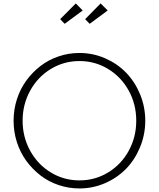

<svg xmlns="http://www.w3.org/2000/svg" viewBox="-20 -1068 913 1103"><path d="M436.5 14.6Q374.5 14.6 316.7 -4.9Q258.8 -24.4 212.4 -60.3Q166 -96.2 131.1 -144Q96.2 -191.9 77.1 -251.2Q58.1 -310.5 58.1 -374.5Q58.1 -438.5 77.1 -497.8Q96.2 -557.1 131.1 -605Q166 -652.8 212.4 -688.7Q258.8 -724.6 316.7 -744.1Q374.5 -763.7 436.5 -763.7Q513.7 -763.7 583.7 -733.2Q653.8 -702.6 704.3 -650.6Q754.9 -598.6 784.7 -526.4Q814.5 -454.1 814.5 -374.5Q814.5 -294.9 784.7 -222.7Q754.9 -150.4 704.3 -98.4Q653.8 -46.4 583.7 -15.9Q513.7 14.6 436.5 14.6ZM601.3 -671.6Q526.4 -717.3 436.5 -717.3Q346.7 -717.3 271.7 -671.6Q196.8 -626 153.3 -547.1Q109.9 -468.3 109.9 -374.5Q109.9 -280.8 153.3 -201.9Q196.8 -123 271.7 -77.4Q346.7 -31.7 436.5 -31.7Q526.4 -31.7 601.3 -77.4Q676.3 -123 719.5 -201.7Q762.7 -280.3 762.7 -374.5Q762.7 -468.8 719.5 -547.4Q676.3 -626 601.3 -671.6ZM469.2 -958 558.1 -1048.3 598.6 -1007.8 495.1 -931.2ZM325.7 -958 415.5 -1048.3 455.1 -1007.8 351.6 -931.2Z"/></svg>

Font: Spartan MB Light
Style: Regular
Weight: 300
Designer: Matt Bailey, Mirko Velimirovic
Foundry: Matt Bailey
Version: Version 1.005